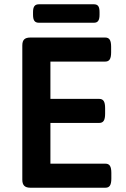

<svg xmlns="http://www.w3.org/2000/svg" viewBox="-20 -875 586 895"><path d="M84 -37V-663Q84 -683 93 -691.5Q102 -700 121 -700H471Q485 -700 491.5 -690Q498 -680 498 -657V-631Q498 -608 491.5 -598Q485 -588 471 -588H215V-414H443Q457 -414 463.5 -404Q470 -394 470 -371V-345Q470 -322 463.5 -312Q457 -302 443 -302H215V-112H472Q486 -112 492.5 -102Q499 -92 499 -69V-43Q499 -20 492.5 -10Q486 0 472 0H121Q102 0 93 -9Q84 -18 84 -37ZM134 -806V-819Q134 -838 140.5 -846.5Q147 -855 161 -855H418Q432 -855 438 -846.5Q444 -838 444 -819V-806Q444 -787 438 -778Q432 -769 418 -769H161Q147 -769 140.5 -777.5Q134 -786 134 -806Z"/></svg>

Font: Asap-SemiBold
Style: Regular
Weight: 600
Designer: Pablo Cosgaya
Foundry: Omnibus-Type
Version: Version 2.000; ttfautohint (v1.8)